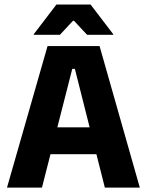

<svg xmlns="http://www.w3.org/2000/svg" viewBox="-20 -847 663 867"><path d="M11.6 0 194.7 -639H429.6L611.3 0H453.4L318.1 -536.1H306.3L169.5 0ZM167.1 -150.6V-271.9H454.8V-150.6ZM234.8 -826.5H389L491.6 -692.2V-690H373.2L314.1 -753.2H309.7L250.6 -690H132.2V-692.2Z"/></svg>

Font: Anek Gujarati Medium
Style: Regular
Weight: 500
Designer: Mrunmayee Ghaisas (Gujarati), Yesha Goshar (Latin)
Foundry: Ek Type
Version: Version 1.003